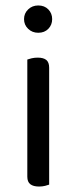

<svg xmlns="http://www.w3.org/2000/svg" viewBox="-20 -678 281 703"><path d="M68 -608Q68 -629 83 -643.5Q98 -658 120 -658Q143 -658 157 -643.5Q171 -629 171 -608Q171 -587 157 -572.5Q143 -558 120 -558Q98 -558 83 -572.5Q68 -587 68 -608ZM80 -264H160V-2Q155 0 145 2.5Q135 5 123 5Q102 5 91 -3.5Q80 -12 80 -31ZM160 -225H80V-460Q85 -462 95.5 -464.5Q106 -467 118 -467Q139 -467 149.5 -458.5Q160 -450 160 -430Z"/></svg>

Font: Baloo Paaji 2
Style: Regular
Weight: 400
Designer: Shuchita Grover, Noopur Datye and Ek Type
Foundry: Ek Type
Version: Version 1.700